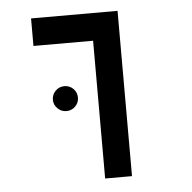

<svg xmlns="http://www.w3.org/2000/svg" viewBox="-46 -632 678 678"><g transform="rotate(-5 293.0 -293.0)"><path d="M299.8 0V-488.3H88.4V-585.9H395V0ZM184.6 -249Q166.5 -249 153.3 -262Q140.1 -274.9 140.1 -293Q140.1 -311.5 153.3 -324.5Q166.5 -337.4 184.6 -337.4Q203.1 -337.4 216.1 -324.5Q229 -311.5 229 -293Q229 -274.9 216.1 -262Q203.1 -249 184.6 -249Z"/></g></svg>

Font: Cascadia Mono PL
Style: Regular
Weight: 400
Monospace: yes
Designer: Aaron Bell
Foundry: Saja Typeworks
Version: Version 2404.023; ttfautohint (v1.8.4)